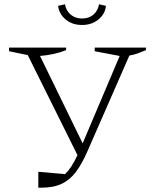

<svg xmlns="http://www.w3.org/2000/svg" viewBox="-20 -866 718 892"><path d="M158 6V-68L282 -57Q297 -71 310.5 -91.5Q324 -112 340 -145L109 -610L22 -628V-645H287V-633Q235 -612 166 -606L364 -200L536 -606L420 -628V-645H658V-633Q636 -624 618.5 -617.5Q601 -611 581 -608L387 -165Q362 -107 334 -69Q306 -31 267.5 -12.5Q229 6 172 6Q168 6 164.5 6Q161 6 158 6ZM361 -750Q315 -750 284.5 -776Q254 -802 250 -839L282 -846Q287 -816 308.5 -798Q330 -780 361 -780Q393 -780 414 -798Q435 -816 440 -846L472 -839Q469 -802 438 -776Q407 -750 361 -750Z"/></svg>

Font: Piazzolla SC ExtraLight
Style: Regular
Weight: 200
Designer: Juan Pablo del Peral
Foundry: Huerta Tipografica
Version: Version 1.330